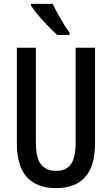

<svg xmlns="http://www.w3.org/2000/svg" viewBox="-20 -960 577 990"><path d="M470 -221Q470 -104 419 -47Q368 10 269 10Q170 10 118.5 -47Q67 -104 67 -221V-714H165V-226Q165 -145 192 -112Q219 -79 269 -79Q320 -79 345 -112.5Q370 -146 370 -227V-714H470ZM252 -940Q262 -918 277.5 -890Q293 -862 309 -835.5Q325 -809 339 -791V-780H275Q256 -797 229 -824.5Q202 -852 177.5 -881Q153 -910 140 -931V-940Z"/></svg>

Font: Noto Sans Sinhala ExtraCondensed Medium
Style: Regular
Weight: 500
Width: 2
Designer: Jelle Bosma - Monotype Design Team
Foundry: Monotype Imaging Inc.
Version: Version 2.006; ttfautohint (v1.8.4.7-5d5b)